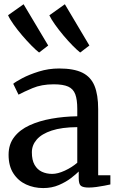

<svg xmlns="http://www.w3.org/2000/svg" viewBox="-20 -898 576 928"><path d="M189 11Q144 11 106 -6.5Q68 -24 44.8 -59.8Q21.5 -95.5 21.5 -150Q21.5 -200.5 48.8 -235.8Q76 -271 123 -292.5Q170 -314 229.5 -324.5Q289 -335 353.5 -336V-371.5Q353.5 -416.5 343.8 -442.5Q334 -468.5 309.5 -479.5Q285 -490.5 239.5 -490.5Q181 -490.5 137.2 -472Q93.5 -453.5 69.5 -440.5L44 -493Q54 -502 87.2 -519.8Q120.5 -537.5 167.5 -552.2Q214.5 -567 266 -567Q336.5 -567 377.8 -546.8Q419 -526.5 436.8 -483.2Q454.5 -440 454.5 -370.5V-51H513.5V-6.5Q502.5 -4 484.2 -0.5Q466 3 445.8 5.8Q425.5 8.5 408.5 8.5Q382.5 8.5 371.5 0.5Q360.5 -7.5 360.5 -37V-69Q348 -56.5 323.5 -37.5Q299 -18.5 264.8 -3.8Q230.5 11 189 11ZM232.5 -57.5Q259 -57.5 293.2 -73.2Q327.5 -89 353.5 -111.5V-283.5Q278.5 -283 230 -267Q181.5 -251 157.8 -223.8Q134 -196.5 134 -162Q134 -124.5 147 -101.5Q160 -78.5 182.2 -68Q204.5 -57.5 232.5 -57.5ZM168.5 -644.5Q154 -655.5 132 -677.8Q110 -700 87 -727Q64 -754 45.5 -780Q27 -806 19 -824.5L94 -877.5L213 -678L169.5 -644.5ZM367 -644.5Q353 -655.5 331.2 -677.5Q309.5 -699.5 287 -726.2Q264.5 -753 246 -779Q227.5 -805 218.5 -824L293.5 -877.5L412 -678L368 -644.5Z"/></svg>

Font: Merriweather Light 18pt
Style: Regular
Weight: 400
Version: Version 2.100